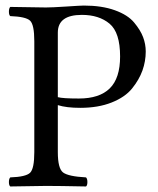

<svg xmlns="http://www.w3.org/2000/svg" viewBox="-20 -672 571 694"><path d="M189 -554.2V-320.8Q207 -315.9 265.1 -315.9Q339.4 -315.9 376.7 -352.5Q414.1 -389.2 414.1 -467.8Q414.1 -554.7 376 -586.4Q337.9 -618.2 275.9 -618.2Q189 -618.2 189 -554.2ZM104 -522.9Q104 -583 88.6 -597.4Q73.2 -611.8 17.1 -613.8Q12.2 -617.7 12.2 -629.9Q12.2 -642.1 17.1 -647Q117.2 -645 146 -645Q168 -645 220 -648.4Q272 -651.9 283.2 -651.9Q348.1 -651.9 395 -635Q441.9 -618.2 464.8 -590.6Q487.8 -563 497.3 -537.6Q506.8 -512.2 506.8 -485.8Q506.8 -450.7 494.9 -417.2Q482.9 -383.8 457.5 -352.3Q432.1 -320.8 383.5 -301.5Q335 -282.2 270 -282.2Q220.2 -282.2 189 -292V-122.1Q189 -63 208 -48.6Q227.1 -34.2 291 -30.8Q295.9 -25.9 295.9 -13.9Q295.9 -2 291 2Q190.9 0 147 0Q114.7 0 17.1 2Q12.2 -2 12.2 -13.9Q12.2 -25.9 17.1 -30.8Q73.2 -32.7 88.6 -47.4Q104 -62 104 -122.1Z"/></svg>

Font: Linux Libertine Capitals
Style: Small Caps
Weight: 400
Designer: Philipp H. Poll
Foundry: Philipp H. Poll
Version: Version 5.1.3